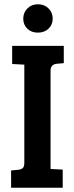

<svg xmlns="http://www.w3.org/2000/svg" viewBox="-20 -880 347 900"><path d="M94 -117V-577L37 -580V-665H279V-584L246 -581Q217 -578 217 -549V-88L274 -85V0H32V-81L65 -84Q80 -86 87 -92.5Q94 -99 94 -117ZM157.5 -727Q127 -727 108 -745.5Q89 -764 89 -792.5Q89 -821 108.5 -840.5Q128 -860 158 -860Q188 -860 207.5 -840.5Q227 -821 227 -792.5Q227 -764 207.5 -745.5Q188 -727 157.5 -727Z"/></svg>

Font: Bree Serif
Style: Regular
Weight: 400
Designer: Veronika Burian, Jos Scaglione
Foundry: TypeTogether
Version: Version 1.001